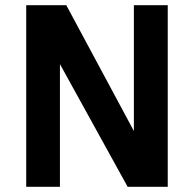

<svg xmlns="http://www.w3.org/2000/svg" viewBox="-20 -720 750 740"><path d="M496 -700H626.5V0H472L211 -473V0H81V-700H235.5L496 -215Z"/></svg>

Font: League Mono SemiBold
Style: Regular
Weight: 600
Width: 6
Designer: Tyler Finck
Foundry: The League of Moveable Type / Tyler Finck
Version: Version 2.300;RELEASE